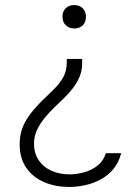

<svg xmlns="http://www.w3.org/2000/svg" viewBox="-20 -555 543 762"><path d="M306 -321Q306 -317 306 -312.5Q306 -308 306 -304Q306 -275 296 -251Q286 -227 270 -206Q254 -185 235 -166.5Q216 -148 196 -129Q177 -111 158 -88Q139 -65 127 -39.5Q115 -14 115 14Q115 54 134 81.5Q153 109 185 123Q217 137 255 137Q285 137 315 128.5Q345 120 368 101.5Q391 83 400 53H461Q451 91 429.5 116.5Q408 142 379 157.5Q350 173 317.5 180Q285 187 254 187Q201 187 156.5 168.5Q112 150 85 112Q58 74 58 17Q58 -19 69.5 -48.5Q81 -78 102.5 -105.5Q124 -133 152 -160Q176 -183 197 -204Q218 -225 231.5 -249.5Q245 -274 245 -308Q245 -312 245 -315Q245 -318 245 -321ZM274 -535Q296 -535 308.5 -522Q321 -509 321 -489Q321 -467 308.5 -454.5Q296 -442 274 -442Q255 -442 241.5 -454.5Q228 -467 228 -489Q228 -510 241 -522.5Q254 -535 274 -535Z"/></svg>

Font: Onest ExtraLight
Style: Regular
Weight: 250
Designer: Dmitri Voloshin, Andrey Kudryavtsev
Foundry: Dmitri Voloshin, Andrey Kudryavtsev
Version: Version 1.000;gftools[0.9.33]